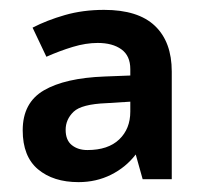

<svg xmlns="http://www.w3.org/2000/svg" viewBox="-20 -742 413 389"><path d="M191 -722Q260 -722 294 -689.5Q328 -657 328 -597V-379H269L255 -429Q235 -403 205 -388Q175 -373 139 -373Q88 -373 57 -399Q26 -425 26 -478Q26 -534 69 -559Q112 -584 192 -587L244 -589V-602Q244 -629 226 -642Q208 -655 178 -655Q154 -655 127.5 -647Q101 -639 74 -627L46 -686Q75 -701 111.5 -711.5Q148 -722 191 -722ZM196 -533Q145 -531 129 -515.5Q113 -500 113 -479Q113 -458 125.5 -448Q138 -438 157 -438Q199 -438 221.5 -459.5Q244 -481 244 -516V-536Z"/></svg>

Font: Noto Sans Malayalam SemiBold
Style: Regular
Weight: 600
Designer: Jelle Bosma - Monotype Design Team
Foundry: Monotype Imaging Inc.
Version: Version 2.104; ttfautohint (v1.8.4.7-5d5b)